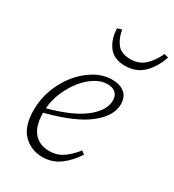

<svg xmlns="http://www.w3.org/2000/svg" viewBox="-181 -840 867 956"><g transform="rotate(30 253.0 -361.5)"><path d="M311 -464Q277 -464 242 -442.5Q207 -421 177.5 -384Q148 -347 128.5 -301Q109 -255 105 -206Q242 -243 308.5 -296Q375 -349 375 -406Q375 -435 358 -449.5Q341 -464 311 -464ZM210 13Q146 13 101.5 -31Q57 -75 57 -171Q57 -232 78.5 -290Q100 -348 137.5 -394Q175 -440 222.5 -467.5Q270 -495 322 -495Q366 -495 392.5 -473.5Q419 -452 419 -410Q419 -343 343 -282.5Q267 -222 104 -180Q105 -103 137.5 -66.5Q170 -30 224 -30Q271 -30 305 -54.5Q339 -79 367 -115L385 -101Q354 -52 310.5 -19.5Q267 13 210 13ZM340 -586Q276 -586 245.5 -626.5Q215 -667 213 -728L238 -736Q246 -689 270 -658.5Q294 -628 346 -628Q395 -628 427.5 -657.5Q460 -687 482 -736L506 -729Q486 -668 445 -627Q404 -586 340 -586Z"/></g></svg>

Font: Source Serif 4 SmText Light
Style: Italic
Weight: 300
Italic angle: -12°
Designer: Frank Grießhammer
Foundry: Adobe
Version: Version 4.005;hotconv 1.1.0;makeotfexe 2.6.0